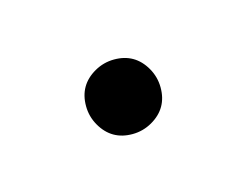

<svg xmlns="http://www.w3.org/2000/svg" viewBox="-29 -92 159 123"><g transform="rotate(15 50.0 -30.0)"><path d="M25 -30Q25 -24 28.5 -18Q32 -12 38 -8.5Q44 -5 50 -5Q56 -5 62 -8.5Q68 -12 71.5 -18Q75 -24 75 -30Q75 -36 71.5 -42Q68 -48 62 -51.5Q56 -55 50 -55Q44 -55 38 -51.5Q32 -48 28.5 -42Q25 -36 25 -30Z"/></g></svg>

Font: Linefont ExtraLight
Style: Regular
Weight: 250
Monospace: yes
Version: Version 3.002;gftools[0.9.33]